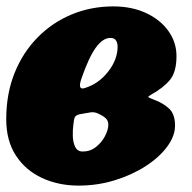

<svg xmlns="http://www.w3.org/2000/svg" viewBox="-24 -560 600 600"><path d="M-4.5 -187.5Q-4.5 -266.5 21.2 -331Q47 -395.5 93 -442.5Q139 -489.5 199.8 -514.8Q260.5 -540 330 -540Q388 -540 432.5 -519.2Q477 -498.5 502.2 -463.2Q527.5 -428 527.5 -384.5Q527.5 -335 507 -310.2Q486.5 -285.5 449.5 -265Q438 -258 439.2 -256.5Q440.5 -255 458.5 -248Q486.5 -237.5 504.8 -220.2Q523 -203 523 -167.5Q523 -135 498.5 -101.8Q474 -68.5 431.5 -41Q389 -13.5 335 3.2Q281 20 221.5 20Q159 20 107.5 -3.8Q56 -27.5 25.8 -73.8Q-4.5 -120 -4.5 -187.5ZM243 -285.5Q285 -299 314.2 -336.5Q343.5 -374 343.5 -414.5Q343.5 -425.5 338.5 -433.5Q333.5 -441.5 321 -441.5Q297.5 -441.5 275.5 -411.2Q253.5 -381 230.5 -314.5Q217 -275.5 243 -285.5ZM260 -209Q251.5 -207.5 242.2 -206Q233 -204.5 225.5 -203Q214 -200.5 210.5 -194.8Q207 -189 205.5 -172.5Q203 -155.5 203.5 -135.5Q204 -115.5 211 -101Q218 -86.5 234.5 -86.5Q258 -86.5 276 -100.8Q294 -115 304.2 -134.8Q314.5 -154.5 314.5 -170.5Q314.5 -183.5 305.5 -191.2Q296.5 -199 283 -205Q271 -210.5 260 -209Z"/></svg>

Font: Besley* Narrow Fatface
Style: Italic
Weight: 900
Width: 4
Italic angle: -13°
Designer: Owen Earl
Foundry: indestructible type*
Version: Version 3.000; ttfautohint (v1.8.3)